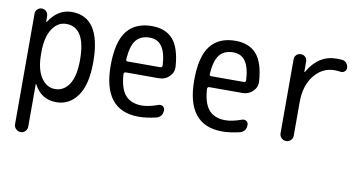

<svg xmlns="http://www.w3.org/2000/svg" viewBox="-73 -721 2146 1132"><g transform="rotate(10 1000.0 -155.0)"><path d="M138.7 -264.6V-254.9Q138.7 -164.1 171.4 -114.7Q204.1 -65.4 254.9 -65.4Q307.6 -65.4 339.4 -113.8Q371.1 -162.1 371.1 -259.8Q371.1 -455.1 254.9 -455.1Q204.1 -455.1 171.4 -405.3Q138.7 -355.5 138.7 -264.6ZM59.6 179.7V-483.4Q59.6 -498 70.8 -508.8Q82 -519.5 96.7 -519.5Q112.3 -519.5 123 -509.3Q133.8 -499 134.8 -483.4L135.7 -446.3Q135.7 -445.3 136.7 -445.3Q138.7 -445.3 138.7 -446.3Q192.4 -530.3 275.4 -530.3Q450.2 -530.3 450.2 -259.8Q450.2 -125 401.9 -57.6Q353.5 9.8 275.4 9.8Q185.5 9.8 141.6 -74.2Q141.6 -75.2 139.6 -75.2Q138.7 -75.2 138.7 -74.2V179.7Q138.7 196.3 127.4 208Q116.2 219.7 100.1 219.7Q84 219.7 71.8 208Q59.6 196.3 59.6 179.7Z M754.9 -460.9Q700.2 -460.9 672.4 -427.2Q644.5 -393.6 638.7 -310.5Q638.7 -299.8 649.4 -299.8H844.7Q855.5 -299.8 856.4 -311.5Q849.6 -460.9 754.9 -460.9ZM769.5 9.8Q554.7 9.8 554.7 -259.8Q554.7 -400.4 605 -465.3Q655.3 -530.3 754.9 -530.3Q836.9 -530.3 880.9 -480.5Q924.8 -430.7 932.6 -320.3Q935.5 -285.2 910.2 -259.8Q884.8 -234.4 847.7 -234.4H649.4Q638.7 -234.4 637.7 -221.7Q643.6 -134.8 677.7 -96.7Q711.9 -58.6 775.4 -58.6Q816.4 -58.6 873 -79.1Q886.7 -84 898.4 -76.7Q910.2 -69.3 910.2 -54.7Q910.2 -13.7 873 -3.9Q814.5 9.8 769.5 9.8Z M1254.9 -460.9Q1200.2 -460.9 1172.4 -427.2Q1144.5 -393.6 1138.7 -310.5Q1138.7 -299.8 1149.4 -299.8H1344.7Q1355.5 -299.8 1356.4 -311.5Q1349.6 -460.9 1254.9 -460.9ZM1269.5 9.8Q1054.7 9.8 1054.7 -259.8Q1054.7 -400.4 1105 -465.3Q1155.3 -530.3 1254.9 -530.3Q1336.9 -530.3 1380.9 -480.5Q1424.8 -430.7 1432.6 -320.3Q1435.5 -285.2 1410.2 -259.8Q1384.8 -234.4 1347.7 -234.4H1149.4Q1138.7 -234.4 1137.7 -221.7Q1143.6 -134.8 1177.7 -96.7Q1211.9 -58.6 1275.4 -58.6Q1316.4 -58.6 1373 -79.1Q1386.7 -84 1398.4 -76.7Q1410.2 -69.3 1410.2 -54.7Q1410.2 -13.7 1373 -3.9Q1314.5 9.8 1269.5 9.8Z M1650.4 0Q1633.8 0 1622.1 -11.7Q1610.4 -23.4 1610.4 -39.1V-482.4Q1610.4 -498 1621.1 -508.8Q1631.8 -519.5 1647.9 -519.5Q1664.1 -519.5 1674.8 -508.8Q1685.5 -498 1685.5 -482.4V-420.9Q1685.5 -419.9 1686.5 -419.9Q1688.5 -419.9 1689.5 -420.9Q1751 -530.3 1860.4 -530.3Q1884.8 -530.3 1896.5 -528.3Q1911.1 -526.4 1920.4 -513.7Q1929.7 -501 1929.7 -485.4Q1929.7 -472.7 1919.4 -464.4Q1909.2 -456.1 1896.5 -458Q1878.9 -460.9 1860.4 -460.9Q1787.1 -460.9 1738.3 -399.9Q1689.5 -338.9 1689.5 -240.2V-39.1Q1689.5 -22.5 1677.7 -11.2Q1666 0 1650.4 0Z"/></g></svg>

Font: Rounded-X Mgen+ 1m regular
Style: Regular
Weight: 400
Designer: [Source Han Sans]
Ryoko NISHIZUKA  (kana & ideographs); Paul D. Hunt (Latin, Greek & Cyrillic); Wenlong ZHANG  (bopomofo
Version: Version 1.059.20150602